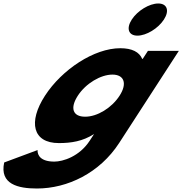

<svg xmlns="http://www.w3.org/2000/svg" viewBox="-20 -804 1044 1099"><path d="M885.8 -784C834.8 -784 767.3 -743 734.2 -692C701.2 -641 715.6 -600 766.6 -600C817.6 -600 885.2 -641 918.2 -692C951.3 -743 936.8 -784 885.8 -784ZM3.9 126C-23.1 251 84.4 275 191.4 275C366.4 275 551 186 662.4 14L1003.8 -513H826.8L797 -467H794C777.2 -506 736.5 -528 668.5 -528C518.5 -528 334.5 -406 237.3 -256C140.2 -106 166.8 15 316.8 15C386.8 15 453.3 5 518.5 -37L493.8 1C434.9 92 340.1 121 291.1 121C214.1 121 193.8 86 194.9 55ZM425.3 -256C471.3 -327 556.7 -377 623.7 -377C689.7 -377 710.3 -327 664.3 -256C619 -186 536.6 -136 467.6 -136C395.6 -136 380 -186 425.3 -256Z"/></svg>

Font: Hussar
Style: BdWodka
Weight: 700
Foundry: Cannot Into Space Fonts
Version: Version 2.00